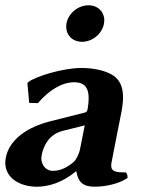

<svg xmlns="http://www.w3.org/2000/svg" viewBox="-29 -696 565 726"><path d="M222.3 -607C221.6 -602.9 221.2 -598.9 221.2 -595.1C221.2 -562.7 245.4 -538 281.1 -538C321.1 -538 357.6 -569 364.3 -607C365 -611.1 365.4 -615.1 365.4 -618.9C365.4 -651.3 341.2 -676 305.5 -676C265.5 -676 229 -645 222.3 -607ZM291.4 -222 273 -129C270.7 -116 258.4 -91.1 250.1 -84C223 -61 198.1 -50 170.1 -50C143.5 -50 127.3 -73.6 127.3 -97.8C127.3 -100.8 127.6 -103.9 128.2 -107C134.5 -143.1 155.2 -187.8 207.7 -201ZM392.4 -80C397.5 -109 429.2 -266 431.1 -277C434.5 -296.2 436.2 -313.1 436.2 -327.9C436.2 -359.6 428.5 -382.2 412.7 -399.1C386 -427.5 327.8 -439 279.7 -439C207.7 -439 106 -407 78.3 -386L74.6 -382L81.4 -307L114.2 -306C157.1 -356 206.2 -385 251.2 -385C286.1 -385 306.3 -369.3 306.3 -324.1C306.3 -312.5 305 -298.8 302.2 -283C301 -276 297.2 -272 294.1 -271L171.6 -240C71.5 -217 4.6 -166 -7.4 -98C-8.5 -92 -9 -86.2 -9 -80.6C-9 -22.5 46.6 10 110.5 10C149.6 10 204.8 -3 257.7 -48H259.7C266.5 -7 285.5 10 328.5 10C367.6 10 419.3 0 453.3 -23C453.6 -31.7 452.2 -39 447 -44C411.5 -44 391.4 -46.4 391.4 -70C391.4 -73 391.7 -76.3 392.4 -80Z"/></svg>

Font: Linux Biolinum O 
Style: Bold Italic
Weight: 700
Designer: Philipp H. Poll
Foundry: Philipp H. Poll
Version: Version 1.3.2